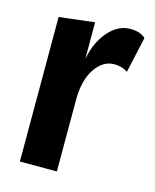

<svg xmlns="http://www.w3.org/2000/svg" viewBox="-92 -637 567 702"><g transform="rotate(15 191.5 -286.5)"><path d="M50 0V-547L184 -563V-424Q196 -489 232.5 -531Q269 -573 315 -573Q354 -573 373 -554L343 -418Q322 -433 292 -433Q249 -433 219.5 -389Q190 -345 190 -271V0Z"/></g></svg>

Font: Freeman
Style: Regular
Weight: 400
Designer: Vernon Adams, Aoife Mooney, Rodrigo Fuenzalida
Foundry: Rodrigo Fuenzalida
Version: Version 1.000; ttfautohint (v1.8.4.7-5d5b)